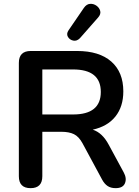

<svg xmlns="http://www.w3.org/2000/svg" viewBox="-20 -970 723 998"><path d="M200 -375H360Q504 -375 504 -492Q504 -609 360 -609H200ZM395 -771Q379 -755 360.5 -759Q342 -763 333 -778.5Q324 -794 336 -812L416 -929Q430 -949 448.5 -950Q467 -951 482 -940Q497 -929 501 -912.5Q505 -896 490 -879ZM139 8Q78 8 78 -54V-643Q78 -705 140 -705H380Q496 -705 558.5 -650Q621 -595 621 -495Q621 -416 580 -364.5Q539 -313 462 -296Q512 -280 545 -218L623 -74Q640 -43 629.5 -17.5Q619 8 581 8Q556 8 539.5 -3Q523 -14 511 -36L409 -225Q390 -260 364.5 -272.5Q339 -285 299 -285H200V-54Q200 8 139 8Z"/></svg>

Font: Chiron GoRound TC M
Style: Regular
Weight: 500
Designer: Ryoko NISHIZUKA 西塚涼子 (kana, bopomofo & ideographs); Paul D. Hunt (Latin, Greek & Cyrillic); Sandoll Communications 산돌커뮤니
Foundry: Adobe
Version: Version 1.000;hotconv 1.1.1;makeotfexe 2.6.0